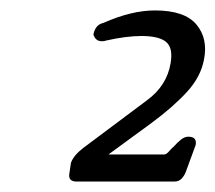

<svg xmlns="http://www.w3.org/2000/svg" viewBox="-20 -857 413 368"><path d="M337 -530Q334 -521 328.5 -515Q323 -509 314 -509H127Q110 -509 113 -525L116 -545Q121 -559 139 -573L262 -665Q300 -693 307 -736Q312 -765 298.5 -776.5Q285 -788 251 -788Q222 -788 182 -779Q181 -778 175 -778Q163 -778 159 -791Q163 -810 178 -813Q232 -837 277 -837Q334 -837 356.5 -810Q379 -783 371 -743Q365 -710 338.5 -681Q312 -652 270 -621L188 -561H295Q299 -561 304.5 -567.5Q310 -574 313 -576Q320 -584 327 -589.5Q334 -595 341 -595Q358 -595 355 -579Z"/></svg>

Font: Jura
Style: Italic
Weight: 400
Designer: Ed Merritt
Foundry: Ten by Twenty
Version: Version 1.007